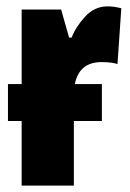

<svg xmlns="http://www.w3.org/2000/svg" viewBox="-20 -583 409 603"><path d="M300 -203V-319H215Q229 -388 299 -388Q329 -388 349 -382L361 -557Q338 -563 318 -563Q277 -563 247.5 -531Q218 -499 205 -465H197L172 -553H48V-319H5V-203H48V0H212V-203Z"/></svg>

Font: Noto Sans Display Condensed Black
Style: Regular
Weight: 900
Width: 3
Designer: Monotype Design team
Foundry: Monotype Imaging Inc.
Version: 1.000